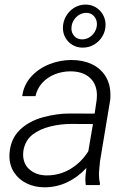

<svg xmlns="http://www.w3.org/2000/svg" viewBox="-20 -797 560 827"><path d="M348.6 -777.3Q372.6 -777.3 392.3 -765.6Q412.1 -753.9 423.3 -733.9Q434.6 -713.9 434.6 -690.4Q434.6 -663.6 421.4 -641.1Q408.2 -618.7 385.7 -605.2Q363.3 -591.8 336.4 -591.8Q312.5 -591.8 293 -603Q273.4 -614.3 262.2 -633.8Q251 -653.3 251 -676.8Q251 -703.6 264.2 -726.8Q277.3 -750 299.8 -763.7Q322.3 -777.3 348.6 -777.3ZM287.6 -674.3Q287.6 -654.8 300.5 -641.1Q313.5 -627.4 333.5 -627.4Q351.1 -627.4 365.7 -636.7Q380.4 -646 388.9 -661.1Q397.5 -676.3 397.5 -693.4Q397.5 -713.4 384.8 -727.5Q372.1 -741.7 351.6 -741.7Q335.4 -741.7 321.3 -733.2Q307.1 -724.6 298.1 -710.4Q289.1 -696.3 288.1 -680.7Q287.6 -678.7 287.6 -674.3ZM349.6 0Q347.7 -11.2 347.7 -24.9Q347.7 -33.2 348.1 -37.1L352.1 -73.7Q315.4 -33.7 269.5 -12Q223.6 9.8 171.9 9.8Q129.9 9.8 95.5 -6.8Q61 -23.4 40.8 -54.2Q20.5 -85 20.5 -126L21 -136.2Q25.4 -198.2 64.7 -236.8Q104 -275.4 167 -292.5Q225.6 -308.1 280.3 -308.1L387.7 -307.6L396.5 -367.7Q397.5 -380.4 397.5 -385.7Q397.5 -434.6 366.9 -462.2Q336.4 -489.7 283.2 -489.7Q248.5 -489.7 216.8 -477.3Q185.1 -464.8 162.6 -440.7Q140.1 -416.5 132.8 -382.8H75.7Q82 -431.2 114 -466.6Q146 -502 192.4 -520.3Q238.8 -538.6 287.6 -538.6Q336.9 -538.6 375 -520.8Q413.1 -502.9 434.3 -469Q455.6 -435.1 455.6 -388.2Q455.6 -373.5 454.6 -366.2L410.6 -101.1L406.7 -58.6Q406.2 -54.2 406.2 -44.9Q406.2 -25.4 410.6 -6.3L409.7 0ZM360.4 -145.5 380.4 -262.7 287.1 -263.2Q241.2 -263.2 196.3 -252.2Q151.4 -241.2 119.6 -216.8Q100.6 -202.1 90.1 -179Q79.6 -155.8 79.6 -131.3Q79.6 -112.8 85.9 -96.7Q92.3 -80.6 104.5 -69.3Q134.8 -41.5 181.6 -41.5Q236.8 -41.5 283.4 -69.3Q330.1 -97.2 360.4 -145.5Z"/></svg>

Font: Mardoto Light
Style: Italic
Weight: 300
Italic angle: -12°
Designer: Christian Robertson, Vahan Hovhannisyan
Foundry: Google
Version: Version 1.000